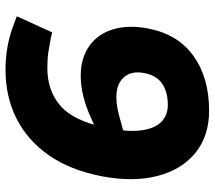

<svg xmlns="http://www.w3.org/2000/svg" viewBox="-60 -690 760 679"><g transform="rotate(90 319.5 -350.0)"><path d="M371 -710Q460 -710 519.5 -662Q579 -614 601.5 -528.5Q624 -443 603 -331Q581 -218 528 -142.5Q475 -67 398 -28.5Q321 10 227 10Q184 10 145 3Q106 -4 66 -19L37 -30L94 -155L115 -150Q141 -145 164 -141.5Q187 -138 221 -138Q301 -138 354.5 -185Q408 -232 431 -346Q447 -422 440.5 -470Q434 -518 410.5 -541Q387 -564 350 -564Q305 -564 275.5 -544Q246 -524 238 -481Q229 -436 252.5 -409Q276 -382 323 -382Q343 -382 363.5 -386Q384 -390 408 -397L458 -411L455 -318L391 -290Q356 -274 319 -265Q282 -256 247 -256Q185 -256 142.5 -286Q100 -316 83.5 -369.5Q67 -423 80 -493Q100 -599 177 -654.5Q254 -710 371 -710Z"/></g></svg>

Font: REM
Style: Bold Italic
Weight: 700
Italic angle: -11°
Designer: Octavio Pardo
Foundry: Ashler Design
Version: Version 1.005;gftools[0.9.28]